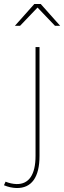

<svg xmlns="http://www.w3.org/2000/svg" viewBox="-74 -754 323 967"><path d="M131 -734 229 -624H203L115 -716L27 -624H1L99 -734ZM105 31V-517H125V31Q125 112 95.5 153Q66 194 9 193Q-23 192 -54 179L-46 161Q-19 172 9 173Q56 174 80.5 138Q105 102 105 31Z"/></svg>

Font: Montserrat arm Thin
Style: Regular
Weight: 250
Designer: Julieta Ulanovsky
Foundry: Julieta Ulanovsky
Version: Version 6.000;PS 006.000;hotconv 1.0.88;makeotf.lib2.5.64775